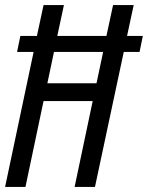

<svg xmlns="http://www.w3.org/2000/svg" viewBox="-20 -734 581 754"><path d="M0 0 112 -530H47L60 -593H125L151 -714H231L205 -593H398L424 -714H505L479 -593H541L528 -530H466L353 0H273L344 -337H151L80 0ZM166 -407H359L385 -530H192Z"/></svg>

Font: Noto Sans UI Condensed
Style: Italic
Weight: 400
Width: 3
Italic angle: -12°
Designer: Monotype Design Team
Foundry: Monotype Imaging Inc.
Version: Version 1.901